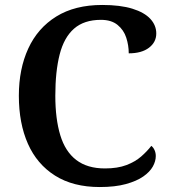

<svg xmlns="http://www.w3.org/2000/svg" viewBox="-20 -744 688 774"><path d="M382 10Q275 10 202 -36Q129 -82 92.5 -164.5Q56 -247 56 -358Q56 -466 94 -548.5Q132 -631 207 -677.5Q282 -724 392 -724Q465 -724 513.5 -709Q562 -694 586 -668Q610 -642 610 -609Q610 -574 580.5 -551.5Q551 -529 499 -529Q499 -561 489 -592Q479 -623 454 -643.5Q429 -664 387 -664Q319 -664 278.5 -628.5Q238 -593 220.5 -524.5Q203 -456 203 -358Q203 -265 223 -199Q243 -133 287.5 -99Q332 -65 403 -65Q454 -65 489.5 -78.5Q525 -92 549 -113Q573 -134 590 -156Q598 -150 603 -139Q608 -128 608 -115Q608 -94 596 -72.5Q584 -51 557.5 -32.5Q531 -14 487.5 -2Q444 10 382 10Z"/></svg>

Font: Noto Serif Hebrew SemiBold
Style: Regular
Weight: 600
Version: Version 2.003